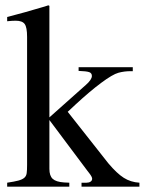

<svg xmlns="http://www.w3.org/2000/svg" viewBox="-20 -703 545 723"><path d="M7 -639 37 -647Q59 -653 76 -657.5Q93 -662 107 -666.5Q121 -671 134.5 -674.5Q148 -678 162 -683L166 -681V-261L303 -383Q326 -403 326 -417Q326 -428 315.5 -431.5Q305 -435 276 -436V-450H480V-435H472Q448 -435 426 -429Q404 -423 361 -391Q318 -359 264 -309L235 -282L388 -88Q420 -50 446 -33.5Q472 -17 505 -15V0H287V-15H306Q315 -15 321 -19Q327 -23 327 -30Q327 -37 316 -51Q313 -54 309 -60L306 -64L166 -251V-67Q166 -41 178.5 -29.5Q191 -18 221 -16L241 -15V0H7V-15Q34 -19 49 -23Q64 -27 71.5 -33.5Q79 -40 80.5 -51Q82 -62 82 -82V-564Q82 -600 73 -612.5Q64 -625 39 -625Q31 -625 24 -624.5Q17 -624 7 -623Z"/></svg>

Font: Klingon pIqaD vaHbo'
Style: Regular
Weight: 400
Width: 0
Designer: Mike Neff (qa'vaj)
Foundry: Mike Neff and Michael Everson
Version: Version 2.003